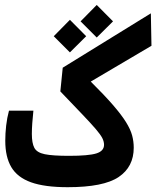

<svg xmlns="http://www.w3.org/2000/svg" viewBox="-20 -759 638 783"><path d="M255.9 4.4Q162.1 4.4 106.4 -15.6Q50.8 -35.6 26.1 -77.4Q1.5 -119.1 1.5 -184.6Q1.5 -214.8 5.1 -246.8Q8.8 -278.8 16.6 -307.6H116.2Q113.3 -280.8 111.6 -256.6Q109.9 -232.4 109.9 -212.9Q109.9 -175.3 120.1 -156Q130.4 -136.7 162.6 -130.1Q194.8 -123.5 261.2 -123.5Q341.3 -123.5 372.8 -133.3Q404.3 -143.1 404.3 -168.5Q404.3 -182.1 397 -196.3Q389.6 -210.4 370.6 -232.7Q351.6 -254.9 316.7 -291.5Q281.7 -328.1 226.1 -386.2L235.8 -482.9L595.2 -704.6L597.7 -572.3L350.1 -426.3Q406.2 -370.6 440.7 -330.8Q475.1 -291 493.7 -261.2Q512.2 -231.4 518.8 -206.8Q525.4 -182.1 525.4 -156.7Q525.4 -78.6 463.9 -37.1Q402.3 4.4 255.9 4.4ZM265.1 -545.4 199.2 -611.3 265.1 -678.2 331.5 -611.3ZM374.5 -606 308.6 -671.9 374.5 -738.8 440.9 -671.9Z"/></svg>

Font: Cascadia Code SemiBold
Style: Regular
Weight: 600
Monospace: yes
Designer: Aaron Bell
Foundry: Saja Typeworks
Version: Version 2404.023; ttfautohint (v1.8.4)